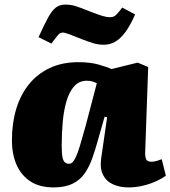

<svg xmlns="http://www.w3.org/2000/svg" viewBox="-20 -803 743 837"><path d="M613 -142Q612 -122 616.5 -110Q621 -98 640 -98Q652 -98 665 -102Q678 -106 685 -109L703 -37Q690 -27 664 -14.5Q638 -2 605.5 6Q573 14 540 14Q503 14 473.5 1Q444 -12 429.5 -40Q415 -68 421 -112L447 -292L436 -294L406 -189Q395 -149 382 -112.5Q369 -76 349.5 -47.5Q330 -19 297 -2.5Q264 14 214 14Q153 14 113 -12Q73 -38 52.5 -84Q32 -130 32 -192Q32 -267 51 -329Q70 -391 106.5 -436Q143 -481 197 -506.5Q251 -532 322 -532Q373 -532 410 -521.5Q447 -511 466 -502L580 -530L626 -511ZM280 -89Q289 -89 295.5 -95Q302 -101 310 -117Q318 -133 328 -166Q338 -199 353 -253L402 -440Q397 -443 385.5 -447Q374 -451 359 -451Q325 -451 303.5 -427Q282 -403 270 -362.5Q258 -322 253.5 -271.5Q249 -221 249 -168Q249 -134 252.5 -117Q256 -100 264 -94.5Q272 -89 280 -89ZM433 -608Q408 -608 387 -614.5Q366 -621 337 -632Q303 -646 282.5 -653.5Q262 -661 254 -661Q243 -661 235 -652.5Q227 -644 204 -613L148 -641Q173 -696 190 -727Q207 -758 224 -770.5Q241 -783 264 -783Q287 -783 307.5 -777Q328 -771 372 -753Q406 -740 425 -734Q444 -728 460 -728Q475 -728 484.5 -736.5Q494 -745 513 -770L569 -740Q548 -692 526.5 -663Q505 -634 482 -621Q459 -608 433 -608Z"/></svg>

Font: Literata 18pt Black
Style: Italic
Weight: 900
Italic angle: -2°
Designer: Latin by Veronika Burian and Jose Scaglione. Greek by Irene Vlachou. Cyrillic by Vera Evstafieva
Foundry: TypeTogether
Version: Version 3.103;gftools[0.9.29]